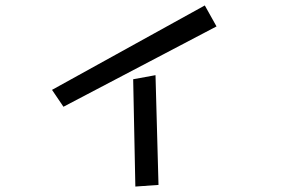

<svg xmlns="http://www.w3.org/2000/svg" viewBox="-20 -627 1040 705"><path d="M171 -297 732 -607 775 -530 213 -235ZM469 -336 551 -351 562 52 477 58Z"/></svg>

Font: Stick
Style: Regular
Weight: 400
Designer: Fontworks Inc.
Foundry: Fontworks Inc.
Version: Version 1.100